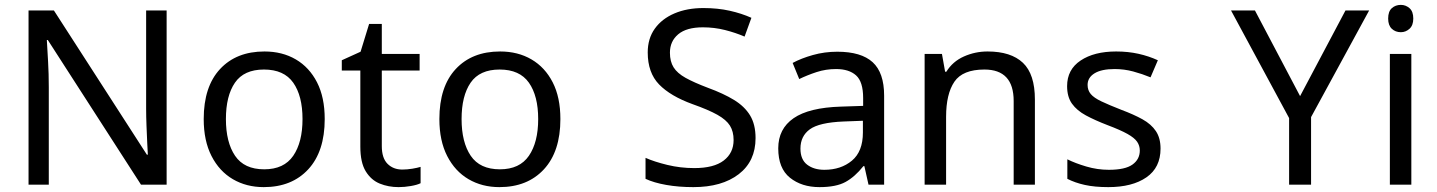

<svg xmlns="http://www.w3.org/2000/svg" viewBox="-20 -757 5890 787"><path d="M663 0H558L176 -593H172Q174 -558 177 -506Q180 -454 180 -399V0H97V-714H201L582 -123H586Q585 -139 583.5 -171Q582 -203 580.5 -241Q579 -279 579 -311V-714H663Z M1311 -269Q1311 -136 1243.5 -63Q1176 10 1061 10Q990 10 934.5 -22.5Q879 -55 847 -117.5Q815 -180 815 -269Q815 -402 882 -474Q949 -546 1064 -546Q1137 -546 1192.5 -513.5Q1248 -481 1279.5 -419.5Q1311 -358 1311 -269ZM906 -269Q906 -174 943.5 -118.5Q981 -63 1063 -63Q1144 -63 1182 -118.5Q1220 -174 1220 -269Q1220 -364 1182 -418Q1144 -472 1062 -472Q980 -472 943 -418Q906 -364 906 -269Z M1629 -62Q1649 -62 1670 -65.5Q1691 -69 1704 -73V-6Q1690 1 1664 5.5Q1638 10 1614 10Q1572 10 1536.5 -4.5Q1501 -19 1479 -55Q1457 -91 1457 -156V-468H1381V-510L1458 -545L1493 -659H1545V-536H1700V-468H1545V-158Q1545 -109 1568.5 -85.5Q1592 -62 1629 -62Z M2277 -269Q2277 -136 2209.5 -63Q2142 10 2027 10Q1956 10 1900.5 -22.5Q1845 -55 1813 -117.5Q1781 -180 1781 -269Q1781 -402 1848 -474Q1915 -546 2030 -546Q2103 -546 2158.5 -513.5Q2214 -481 2245.5 -419.5Q2277 -358 2277 -269ZM1872 -269Q1872 -174 1909.5 -118.5Q1947 -63 2029 -63Q2110 -63 2148 -118.5Q2186 -174 2186 -269Q2186 -364 2148 -418Q2110 -472 2028 -472Q1946 -472 1909 -418Q1872 -364 1872 -269Z M3077 -191Q3077 -96 3008 -43Q2939 10 2822 10Q2762 10 2711 1Q2660 -8 2626 -24V-110Q2662 -94 2715.5 -81Q2769 -68 2826 -68Q2906 -68 2946.5 -99Q2987 -130 2987 -183Q2987 -218 2972 -242Q2957 -266 2920.5 -286.5Q2884 -307 2819 -330Q2728 -363 2681.5 -411Q2635 -459 2635 -542Q2635 -599 2664 -639.5Q2693 -680 2744.5 -702Q2796 -724 2863 -724Q2922 -724 2971 -713Q3020 -702 3060 -684L3032 -607Q2995 -623 2951.5 -634Q2908 -645 2861 -645Q2794 -645 2760 -616.5Q2726 -588 2726 -541Q2726 -505 2741 -481Q2756 -457 2790 -438Q2824 -419 2882 -397Q2945 -374 2988.5 -347.5Q3032 -321 3054.5 -284Q3077 -247 3077 -191Z M3412 -545Q3510 -545 3557 -502Q3604 -459 3604 -365V0H3540L3523 -76H3519Q3484 -32 3445.5 -11Q3407 10 3339 10Q3266 10 3218 -28.5Q3170 -67 3170 -149Q3170 -229 3233 -272.5Q3296 -316 3427 -320L3518 -323V-355Q3518 -422 3489 -448Q3460 -474 3407 -474Q3365 -474 3327 -461.5Q3289 -449 3256 -433L3229 -499Q3264 -518 3312 -531.5Q3360 -545 3412 -545ZM3438 -259Q3338 -255 3299.5 -227Q3261 -199 3261 -148Q3261 -103 3288.5 -82Q3316 -61 3359 -61Q3427 -61 3472 -98.5Q3517 -136 3517 -214V-262Z M4028 -546Q4124 -546 4173 -499.5Q4222 -453 4222 -349V0H4135V-343Q4135 -472 4015 -472Q3926 -472 3892 -422Q3858 -372 3858 -278V0H3770V-536H3841L3854 -463H3859Q3885 -505 3931 -525.5Q3977 -546 4028 -546Z M4737 -148Q4737 -70 4679 -30Q4621 10 4523 10Q4467 10 4426.5 1Q4386 -8 4355 -24V-104Q4387 -88 4432.5 -74.5Q4478 -61 4525 -61Q4592 -61 4622 -82.5Q4652 -104 4652 -140Q4652 -160 4641 -176Q4630 -192 4601.5 -208Q4573 -224 4520 -244Q4468 -264 4431 -284Q4394 -304 4374 -332Q4354 -360 4354 -404Q4354 -472 4409.5 -509Q4465 -546 4555 -546Q4604 -546 4646.5 -536.5Q4689 -527 4726 -510L4696 -440Q4662 -454 4625 -464Q4588 -474 4549 -474Q4495 -474 4466.5 -456.5Q4438 -439 4438 -409Q4438 -387 4451 -371.5Q4464 -356 4494.5 -341.5Q4525 -327 4576 -307Q4627 -288 4663 -268Q4699 -248 4718 -219.5Q4737 -191 4737 -148Z M5309 -363 5495 -714H5592L5354 -277V0H5264V-273L5026 -714H5124Z M5722 -737Q5742 -737 5757.5 -723.5Q5773 -710 5773 -681Q5773 -653 5757.5 -639Q5742 -625 5722 -625Q5700 -625 5685 -639Q5670 -653 5670 -681Q5670 -710 5685 -723.5Q5700 -737 5722 -737ZM5765 -536V0H5677V-536Z"/></svg>

Font: Noto Sans Yi
Style: Regular
Weight: 400
Designer: Monotype Design Team
Foundry: Monotype Imaging Inc.
Version: Version 2.002; ttfautohint (v1.8.4.7-5d5b)